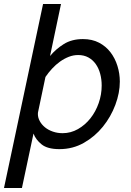

<svg xmlns="http://www.w3.org/2000/svg" viewBox="-60 -730 658 963"><path d="M156 -710H246L191 -449Q220 -484 260 -509Q300 -534 356 -534Q402 -534 436.5 -516Q471 -498 494 -468Q517 -438 529 -399.5Q541 -361 541 -321Q541 -264 518.5 -204Q496 -144 456 -94.5Q416 -45 360.5 -13.5Q305 18 238 18Q178 18 148.5 -6Q119 -30 108 -60L50 213H-40ZM254 -62Q295 -62 331 -82.5Q367 -103 393.5 -136.5Q420 -170 435 -213Q450 -256 450 -301Q450 -332 442.5 -360Q435 -388 420 -409Q405 -430 383 -442Q361 -454 332 -454Q308 -454 285 -445Q262 -436 241 -421Q220 -406 201.5 -386Q183 -366 168 -344L132 -173Q131 -169 130.5 -166Q130 -163 130 -158Q130 -140 139.5 -122.5Q149 -105 165.5 -91.5Q182 -78 205 -70Q228 -62 254 -62Z"/></svg>

Font: PTCRaleway Medium
Style: Italic
Weight: 500
Italic angle: -12°
Designer: Matt McInerney, Pablo Impallari, Rodrigo Fuenzalida
Foundry: Matt McInerney, Pablo Impallari, Rodrigo Fuenzalida
Version: Version 3.000g; ttfautohint (v1.5) -l 8 -r 28 -G 28 -x 14 -D